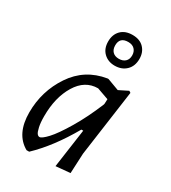

<svg xmlns="http://www.w3.org/2000/svg" viewBox="-174 -786 786 883"><g transform="rotate(30 219.5 -344.5)"><path d="M349 -616Q349 -577 325.5 -554.5Q302 -532 265 -532Q230 -532 207 -554Q184 -576 184 -614Q184 -651 206 -673.5Q228 -696 267 -696Q306 -696 327.5 -673.5Q349 -651 349 -616ZM266 -658Q221 -658 221 -615Q221 -593 233 -581Q245 -569 266 -569Q287 -569 299.5 -580.5Q312 -592 312 -613Q312 -633 300 -645.5Q288 -658 266 -658ZM267 -465H272L334 -442L382 -466L391 -460L342 -109L337 -3L261 4L290 -201H280Q207 -73 123 7H109Q33 -36 33 -150Q33 -263 94.5 -355Q156 -447 267 -465ZM101 -169Q101 -135 106 -112.5Q111 -90 117 -82.5Q123 -75 130 -75Q142 -75 169.5 -104.5Q197 -134 237 -201Q277 -268 312 -353L313 -358L314 -382L252 -404Q183 -404 142 -336.5Q101 -269 101 -169Z"/></g></svg>

Font: Alegreya Sans
Style: Italic
Weight: 400
Italic angle: -7°
Designer: Juan Pablo del Peral
Foundry: Huerta Tipografica
Version: Version 2.007